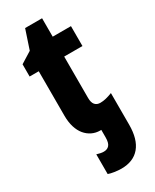

<svg xmlns="http://www.w3.org/2000/svg" viewBox="-229 -721 823 1020"><g transform="rotate(-30 183.0 -211.5)"><path d="M192 240Q173 240 150 236.5Q127 233 114 228V107Q124 110 135 112.5Q146 115 156 115Q178 115 190 101Q202 87 202 54V8Q201 8 199.5 8Q198 8 195 8Q169 8 146 -3Q123 -14 106 -34.5Q89 -55 79.5 -85.5Q70 -116 70 -156V-428H14V-503L83 -546L122 -663H226V-550H338V-428H226V-174Q226 -146 237.5 -132.5Q249 -119 270 -119Q287 -119 305.5 -123.5Q324 -128 344 -136V58Q344 147 305 193.5Q266 240 192 240Z"/></g></svg>

Font: Noto Sans Display Condensed ExtraBold
Style: Regular
Weight: 800
Width: 3
Designer: Monotype Design Team
Foundry: Monotype Imaging Inc.
Version: Version 2.003